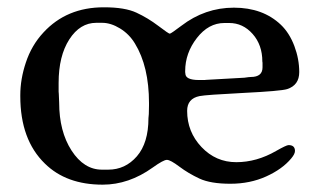

<svg xmlns="http://www.w3.org/2000/svg" viewBox="-20 -500 894 526"><path d="M140.6 -272.9V-249L141.1 -242.7L141.6 -230.5Q142.1 -224.1 142.1 -218.8Q142.1 -140.1 176 -87.6Q210 -35.2 259.3 -35.2H276.4Q323.2 -35.2 355 -71.8Q386.7 -108.4 386.7 -176.3L387.7 -187.5L388.2 -211.4V-217.8Q388.2 -317.9 349.6 -380.9Q334 -406.7 308.8 -422.1Q283.7 -437.5 259.8 -437.5H243.7Q199.2 -437.5 169.9 -392.1Q140.6 -346.7 140.6 -272.9ZM607.9 -437H594.7Q551.3 -437 519.3 -395.8Q487.3 -354.5 487.3 -305.2V-302.2L487.8 -298.8Q487.8 -280.8 524.9 -280.8H541L543.9 -281.2L649.4 -287.1Q663.1 -289.1 667 -289.1Q699.2 -289.1 699.2 -315.4V-328.1L698.7 -331.5Q698.7 -377 672.1 -407Q645.5 -437 607.9 -437ZM437.5 -62Q437.5 -62 437 -62Q427.7 -62 398.4 -41Q333 5.9 261.2 5.9Q161.6 5.9 103 -51.8Q35.6 -117.2 35.6 -236.3Q35.6 -237.8 35.6 -239.3Q35.6 -283.2 50.8 -328.6Q66.4 -376 99.1 -411.1Q162.6 -480 264.2 -480H265.6Q322.3 -480 353.8 -465.3Q385.3 -450.7 413.6 -429.2Q441.9 -407.7 445.1 -407.7Q448.2 -407.7 476.6 -429.2Q541.5 -479 620.8 -479Q700.2 -479 749.5 -432.1Q772.9 -409.7 786.4 -374Q799.8 -338.4 799.8 -302.5Q799.8 -266.6 766.6 -255.9Q749.5 -250.5 646.5 -245.4Q543.5 -240.2 526.9 -236.8Q492.7 -230 492.7 -196.3Q492.7 -138.7 532 -97.2Q571.3 -55.7 627.2 -55.7Q683.1 -55.7 736.3 -86.4Q764.6 -102.5 770.5 -102.5Q788.1 -102.5 788.1 -86.4Q788.1 -78.1 777.8 -65.9Q753.4 -36.6 709.2 -16.6Q665 3.4 611.1 3.4Q557.1 3.4 526.6 -10.7Q496.1 -24.9 471.4 -43.5Q446.8 -62 437.5 -62Z"/></svg>

Font: Averia Serif Libre Light
Style: Regular
Weight: 300
Version: Version 1.002